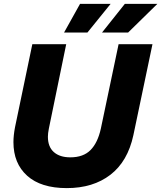

<svg xmlns="http://www.w3.org/2000/svg" viewBox="-20 -956 828 986"><path d="M49 -226Q49 -260 57 -302L146 -729H320L231 -296Q226 -271 226 -254Q226 -202 256.5 -175Q287 -148 341 -148Q408 -148 445 -185.5Q482 -223 498 -296L589 -729H763L665 -262Q636 -127 547 -58.5Q458 10 323 10Q190 10 119.5 -53.5Q49 -117 49 -226ZM391 -936H548L429 -789H309ZM621 -936H788L638 -789H504Z"/></svg>

Font: Mona Sans ExtraBold
Style: Italic
Weight: 800
Italic angle: -11.7°
Designer: Deni Anggara
Foundry: GitHub
Version: Version 2.000